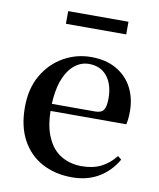

<svg xmlns="http://www.w3.org/2000/svg" viewBox="-84 -798 730 881"><g transform="rotate(10 281.0 -358.0)"><path d="M311 16Q233 16 172.5 -16Q112 -48 77.5 -110.5Q43 -173 43 -264Q43 -351 79.5 -413.5Q116 -476 175.5 -509.5Q235 -543 303 -543Q373 -543 422 -514.5Q471 -486 496 -437.5Q521 -389 521 -328Q521 -292 515 -267H162Q163 -192 186 -143Q209 -91 251 -66.5Q293 -42 346 -42Q399 -42 437 -61.5Q475 -81 503 -117L520 -103Q488 -47 435 -15.5Q382 16 311 16ZM162 -300H364Q393 -300 403.5 -316Q414 -332 414 -369Q414 -434 383.5 -472Q353 -510 299 -510Q261 -510 230 -484Q199 -458 180 -406Q165 -362 162 -300ZM162 -673V-732H443V-673Z"/></g></svg>

Font: Early Summer Mincho SemiBold
Style: Regular
Weight: 600
Designer: GuiWonder
Version: Version 1.002